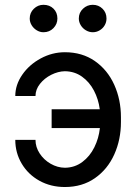

<svg xmlns="http://www.w3.org/2000/svg" viewBox="-20 -749 553 779"><path d="M124 -359.4H42Q42 -404.8 70.3 -445.8Q98.6 -486.8 145.3 -512Q191.9 -537.1 243.2 -537.1Q313.5 -537.1 365 -501.2Q416.5 -465.3 443.6 -405Q470.7 -344.7 470.7 -273.4V-253.9Q470.7 -182.6 443.6 -122.3Q416.5 -62 365 -26.1Q313.5 9.8 243.2 9.8Q186 9.8 140.1 -15.6Q94.2 -41 68.1 -85Q42 -128.9 42 -181.6H124Q124 -152.3 140.9 -126.5Q157.7 -100.6 185.3 -84.7Q212.9 -68.8 243.2 -68.4Q283.2 -68.8 314 -91.8Q344.7 -114.7 362.8 -151.4Q380.9 -188 385.3 -229.5H189.5V-305.7H384.8Q379.4 -346.7 361.1 -381.6Q342.8 -416.5 312.7 -438Q282.7 -459.5 243.2 -460Q215.8 -459.5 188 -445.6Q160.2 -431.6 142.1 -408.7Q124 -385.7 124 -359.4ZM100.6 -673.8Q100.6 -697.3 117.2 -713.4Q133.8 -729.5 156.2 -729.5Q181.2 -729.5 197 -713.9Q212.9 -698.2 212.9 -673.8Q212.9 -651.4 196.8 -634.8Q180.7 -618.2 156.2 -618.2Q142.1 -618.2 129.2 -626Q116.2 -633.8 108.4 -646.7Q100.6 -659.7 100.6 -673.8ZM299.8 -673.8Q299.8 -697.8 316.7 -713.6Q333.5 -729.5 356.4 -729.5Q379.9 -729.5 396 -713.6Q412.1 -697.8 412.1 -673.8Q412.1 -659.2 404.8 -646.5Q397.5 -633.8 384.5 -626Q371.6 -618.2 356.4 -618.2Q341.8 -618.2 328.6 -626Q315.4 -633.8 307.6 -646.7Q299.8 -659.7 299.8 -673.8Z"/></svg>

Font: Pretendard GOV
Style: Regular
Weight: 400
Designer: Base glyphs from Inter by Rasmus Andersson; Hangeul glyphs from Noto Sans CJK(Source Han Sans) by Jang Soo-young and Kan
Foundry: Kil Hyung-jin
Version: Version 1.309